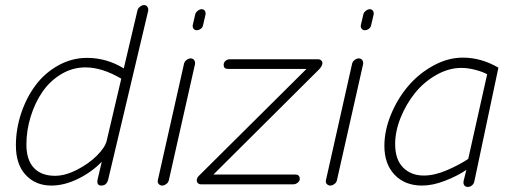

<svg xmlns="http://www.w3.org/2000/svg" viewBox="-20 -718 2006 749"><path d="M180.2 5.9Q119.1 5.9 80.6 -35.2Q42 -76.2 42 -150.9Q42 -214.4 62.5 -275.9Q83 -337.4 118.7 -385.3Q154.3 -433.1 207 -462.6Q259.8 -492.2 319.8 -492.2Q396 -492.2 462.9 -451.2L516.1 -676.8Q517.6 -685.1 525.9 -691.7Q534.2 -698.2 542 -698.2Q550.3 -698.2 554.9 -691.4Q559.6 -684.6 558.1 -675.8L401.9 -17.1Q396 5.9 375 5.9Q356 5.9 360.8 -18.1L377 -86.9Q336.9 -45.9 283.7 -20Q230.5 5.9 180.2 5.9ZM194.8 -32.2Q234.4 -32.2 280.3 -55.7Q326.2 -79.1 357.9 -110.8Q389.6 -142.6 396 -168L453.1 -411.1Q378.4 -455.1 313 -455.1Q262.7 -455.1 218.8 -428.7Q174.8 -402.3 145.5 -359.6Q116.2 -316.9 99.6 -262.9Q83 -209 83 -153.8Q83 -94.7 111.8 -63.5Q140.6 -32.2 194.8 -32.2Z M746.6 -600.1Q739.7 -600.1 735.1 -606Q730.5 -611.8 731.9 -620.1L741.7 -662.1Q743.2 -669.4 751.2 -675.8Q759.3 -682.1 766.6 -682.1Q775.4 -682.1 779.3 -675.5Q783.2 -668.9 781.7 -661.1L772 -619.1Q770 -610.4 762.7 -605.2Q755.4 -600.1 746.6 -600.1ZM612.8 5.9Q605 5.9 599.4 0Q593.8 -5.9 595.7 -15.1L697.8 -469.2Q699.7 -478 707.8 -484.1Q715.8 -490.2 723.6 -490.2Q732.9 -490.2 737.5 -483.4Q742.2 -476.6 740.7 -467.8L638.7 -15.1Q636.7 -5.9 628.4 0Q620.1 5.9 612.8 5.9Z M763.7 1Q756.8 1 752.2 -3.4Q747.6 -7.8 747.6 -14.2Q747.6 -23.9 755.9 -32.2L1175.8 -449.2H868.7Q852.5 -449.2 852.5 -464.8Q852.5 -474.1 859.6 -480.5Q866.7 -486.8 876.5 -486.8H1220.7Q1228 -486.8 1232.9 -482.4Q1237.8 -478 1237.8 -472.2Q1237.8 -462.4 1226.6 -449.2L812.5 -37.1H1131.8Q1149.4 -37.1 1149.4 -20Q1149.4 -11.7 1141.4 -5.4Q1133.3 1 1124.5 1Z M1402.3 -600.1Q1395.5 -600.1 1390.9 -606Q1386.2 -611.8 1387.7 -620.1L1397.5 -662.1Q1398.9 -669.4 1407 -675.8Q1415 -682.1 1422.4 -682.1Q1431.2 -682.1 1435.1 -675.5Q1439 -668.9 1437.5 -661.1L1427.7 -619.1Q1425.8 -610.4 1418.5 -605.2Q1411.1 -600.1 1402.3 -600.1ZM1268.6 5.9Q1260.7 5.9 1255.1 0Q1249.5 -5.9 1251.5 -15.1L1353.5 -469.2Q1355.5 -478 1363.5 -484.1Q1371.6 -490.2 1379.4 -490.2Q1388.7 -490.2 1393.3 -483.4Q1397.9 -476.6 1396.5 -467.8L1294.4 -15.1Q1292.5 -5.9 1284.2 0Q1275.9 5.9 1268.6 5.9Z M1626.5 5.9Q1559.6 5.9 1519.5 -36.1Q1479.5 -78.1 1479.5 -148.9Q1479.5 -208.5 1504.9 -270.5Q1530.3 -332.5 1571.8 -381.6Q1613.3 -430.7 1670.2 -461.9Q1727.1 -493.2 1785.6 -493.2Q1856.9 -493.2 1924.3 -454.1L1830.6 -11.2Q1828.6 -1 1821.3 5.1Q1814 11.2 1805.2 11.2Q1795.9 11.2 1791.3 5.1Q1786.6 -1 1788.6 -12.2L1799.3 -55.2Q1763.7 -31.2 1715.8 -12.7Q1668 5.9 1626.5 5.9ZM1633.3 -33.2Q1675.3 -33.2 1724.4 -54.4Q1773.4 -75.7 1806.6 -98.1L1880.4 -428.2Q1864.7 -437.5 1835.2 -445.3Q1805.7 -453.1 1780.3 -453.1Q1730 -453.1 1681.4 -425.3Q1632.8 -397.5 1598.4 -354.5Q1564 -311.5 1542.7 -258.5Q1521.5 -205.6 1521.5 -155.8Q1521.5 -95.7 1552.5 -64.5Q1583.5 -33.2 1633.3 -33.2Z"/></svg>

Font: Comic Neue Light
Style: Italic
Weight: 300
Italic angle: -12°
Designer: Craig Rozynski
Foundry: Craig Rozynski
Version: Version 2.003;hotconv 1.0.109;makeotfexe 2.5.65596